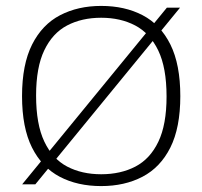

<svg xmlns="http://www.w3.org/2000/svg" viewBox="-20 -622 684 649"><path d="M99.5 1H55L544 -596H588.5ZM322 7Q242 7 182 -24.5Q122 -56 88.2 -123.2Q54.5 -190.5 54.5 -297Q54.5 -404 88.5 -471.5Q122.5 -539 183 -570.5Q243.5 -602 322 -602Q402 -602 462.2 -570.5Q522.5 -539 556 -471.5Q589.5 -404 589.5 -297Q589.5 -190.5 555.8 -123.2Q522 -56 461.5 -24.5Q401 7 322 7ZM322 -33Q388 -33 437.8 -59Q487.5 -85 515.2 -142.8Q543 -200.5 543 -296Q543 -393 515 -451.2Q487 -509.5 437.2 -535.8Q387.5 -562 322 -562Q256.5 -562 207 -536Q157.5 -510 129.8 -452.2Q102 -394.5 102 -299Q102 -202 129.8 -143.5Q157.5 -85 207 -59Q256.5 -33 322 -33Z"/></svg>

Font: Encode Sans SC SemiExpanded ExtraLight
Style: Regular
Weight: 250
Width: 6
Designer: Multiple Designers
Foundry: Impallari Type
Version: Version 3.002